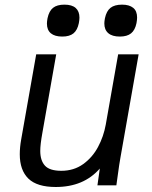

<svg xmlns="http://www.w3.org/2000/svg" viewBox="-20 -778 640 806"><path d="M63 -130.5Q63 -159.5 69 -193L132 -550H216L158 -221Q149 -171.5 149 -144.5Q149 -104 168.8 -82.5Q188.5 -61 237.5 -61Q290 -61 329 -89Q368 -117 391.5 -161Q415 -205 424 -255L476 -550H562L485.5 -116Q481 -92 474 -39.5L468.5 0H389L399 -70.5Q331.5 7 214 7Q135.5 7 99.2 -28.2Q63 -63.5 63 -130.5ZM177 -679Q177 -688 179.5 -701.5Q186 -732 202.8 -745.2Q219.5 -758.5 250.5 -758.5Q282 -758.5 297.8 -744.5Q313.5 -730.5 313.5 -704Q313.5 -695 311 -681Q305 -651.5 288.5 -638Q272 -624.5 241.5 -624.5Q210 -624.5 193.5 -638.2Q177 -652 177 -679ZM418 -679.5Q418 -688 420.5 -701.5Q427 -732 444 -745.2Q461 -758.5 492.5 -758.5Q522.5 -758.5 539 -745.2Q555.5 -732 555.5 -704.5Q555.5 -695 553 -681Q547 -651.5 530.2 -638Q513.5 -624.5 483 -624.5Q451 -624.5 434.5 -638.8Q418 -653 418 -679.5Z"/></svg>

Font: JuliaMono Italic
Style: Regular
Weight: 400
Italic angle: -9°
Monospace: yes
Designer: cormullion
Foundry: corm
Version: Version 0.049; ttfautohint (v1.8.4)